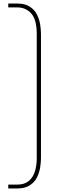

<svg xmlns="http://www.w3.org/2000/svg" viewBox="-20 -862 367 1092"><path d="M27 210V188H77Q119 188 143.5 167.5Q168 147 178.5 113Q189 79 189 38V-670Q189 -750 158 -785Q127 -820 77 -820H27V-842H77Q122 -842 149.5 -824Q177 -806 190.5 -778.5Q204 -751 208.5 -722Q213 -693 213 -670V38Q213 60 208.5 89.5Q204 119 190.5 146.5Q177 174 149.5 192Q122 210 77 210Z"/></svg>

Font: Exo Thin Thin
Style: Regular
Weight: 250
Version: Version 2.000